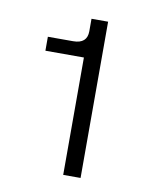

<svg xmlns="http://www.w3.org/2000/svg" viewBox="-57 -946 385 501"><g transform="rotate(10 135.5 -695.0)"><path d="M144 -799H42V-836H109Q146 -836 146 -869V-902H190V-488H144Z"/></g></svg>

Font: HK Grotesk
Style: Regular
Weight: 400
Designer: Alfredo Marco Pradil
Foundry: Hanken Design Co.
Version: Version 3.001